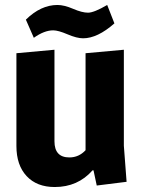

<svg xmlns="http://www.w3.org/2000/svg" viewBox="-20 -740 567 772"><path d="M200 12Q128 12 87 -32Q46 -76 46 -153V-526L199 -540V-172Q199 -107 259 -107Q297 -107 324 -136V-526L478 -540V-154L489 -9L369 6L356 -55H352Q293 12 200 12ZM314 -586Q289 -586 251.5 -602Q214 -618 194 -618Q158 -618 116 -588L84 -661Q144 -720 211 -720Q238 -720 274 -704.5Q310 -689 334 -689Q358 -689 411 -720L440 -646Q372 -586 314 -586Z"/></svg>

Font: Magra
Style: Bold
Weight: 600
Designer: Viviana Monsalve
Foundry: Viviana Monsalve
Version: Version 1.001